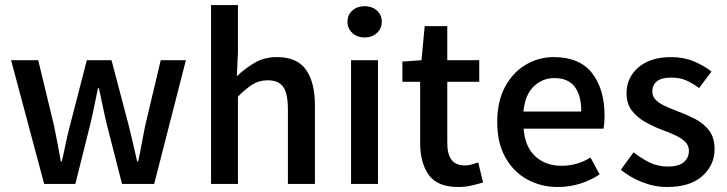

<svg xmlns="http://www.w3.org/2000/svg" viewBox="-20 -728 2879 760"><path d="M154.8 0 23.9 -489.7H131.3L194.3 -228.5Q201.7 -192.9 208 -158.4Q214.4 -124 220.7 -88.9H224.6Q232.9 -124 240 -159.2Q247.1 -194.3 256.3 -228.5L323.7 -489.7H421.4L490.2 -228.5Q499 -192.9 507.1 -158.4Q515.1 -124 522.9 -88.9H526.9Q534.7 -124 540.8 -158.4Q546.9 -192.9 554.2 -228.5L616.2 -489.7H715.8L590.3 0H462.9L402.3 -237.3Q394 -272 387 -306.6Q379.9 -341.3 371.6 -378.9H367.7Q359.9 -341.3 352.8 -306.2Q345.7 -271 337.4 -236.3L278.3 0Z M815.4 0V-708H921.9V-522L917.5 -426.3Q949.2 -456.5 987.5 -479.2Q1025.9 -502 1076.2 -502Q1155.8 -502 1191.2 -452.1Q1226.6 -402.3 1226.6 -309.1V0H1119.6V-294.9Q1119.6 -357.9 1101.1 -384Q1082.5 -410.2 1039.6 -410.2Q1005.9 -410.2 979.7 -393.8Q953.6 -377.4 921.9 -345.7V0Z M1369.6 0V-489.7H1476.1V0ZM1423.3 -579.6Q1394.5 -579.6 1375 -597.2Q1355.5 -614.7 1355.5 -641.6Q1355.5 -669.4 1375 -686.5Q1394.5 -703.6 1423.3 -703.6Q1452.1 -703.6 1471.7 -686.5Q1491.2 -669.4 1491.2 -641.6Q1491.2 -614.7 1471.7 -597.2Q1452.1 -579.6 1423.3 -579.6Z M1793.9 12.2Q1710.9 12.2 1677 -35.9Q1643.1 -84 1643.1 -161.6V-404.3H1572.8V-484.4L1648.4 -489.7L1661.1 -624.5H1750.5V-489.7H1877V-404.3H1750.5V-161.6Q1750.5 -117.7 1767.3 -95.5Q1784.2 -73.2 1821.3 -73.2Q1834 -73.2 1848.1 -77.1Q1862.3 -81.1 1873 -85L1892.1 -5.9Q1872.1 0.5 1847.2 6.3Q1822.3 12.2 1793.9 12.2Z M2188 12.2Q2121.1 12.2 2066.7 -17.8Q2012.2 -47.9 1980.2 -105.2Q1948.2 -162.6 1948.2 -244.6Q1948.2 -327.1 1979.2 -384.5Q2010.3 -441.9 2061.3 -471.9Q2112.3 -502 2171.9 -502Q2273.9 -502 2323.5 -438.7Q2373 -375.5 2373 -270Q2373 -254.9 2371.8 -241.2Q2370.6 -227.5 2369.1 -218.8H2052.7Q2058.1 -146.5 2099.1 -109.1Q2140.1 -71.8 2202.1 -71.8Q2233.9 -71.8 2262.2 -79.8Q2290.5 -87.9 2317.4 -104.5L2353.5 -37.6Q2319.8 -15.1 2277.8 -1.5Q2235.8 12.2 2188 12.2ZM2051.8 -286.6H2280.8Q2280.8 -351.1 2254.6 -385Q2228.5 -418.9 2174.3 -418.9Q2127.4 -418.9 2093 -386.2Q2058.6 -353.5 2051.8 -286.6Z M2620.6 12.2Q2570.3 12.2 2521.7 -7.1Q2473.1 -26.4 2437.5 -56.2L2487.8 -125Q2520.5 -99.6 2552.7 -84.2Q2585 -68.8 2623.5 -68.8Q2667 -68.8 2687 -86.4Q2707 -104 2707 -130.9Q2707 -152.8 2691.2 -167.7Q2675.3 -182.6 2650.6 -193.6Q2626 -204.6 2599.6 -214.4Q2567.4 -226.6 2535.2 -244.4Q2502.9 -262.2 2481.4 -289.8Q2460 -317.4 2460 -358.4Q2460 -420.9 2507.3 -461.4Q2554.7 -502 2636.2 -502Q2686 -502 2726.3 -485.1Q2766.6 -468.3 2796.4 -444.8L2747.1 -379.4Q2721.7 -398.4 2696.3 -409.7Q2670.9 -420.9 2637.7 -420.9Q2598.1 -420.9 2580.1 -406Q2562 -391.1 2562 -366.2Q2562 -345.7 2576.9 -331.5Q2591.8 -317.4 2615.5 -306.9Q2639.2 -296.4 2665.5 -286.1Q2699.2 -273.9 2732.2 -256.8Q2765.1 -239.7 2786.9 -211.4Q2808.6 -183.1 2808.6 -137.2Q2808.6 -75.2 2760.5 -31.5Q2712.4 12.2 2620.6 12.2Z"/></svg>

Font: Varta Light
Style: Bold
Weight: 700
Version: Version 1.004